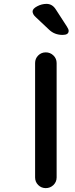

<svg xmlns="http://www.w3.org/2000/svg" viewBox="-20 -970 388 990"><path d="M161 -55Q161 -32 177 -16Q193 0 216 0Q239 0 255.5 -16Q272 -32 272 -55V-645Q272 -668 255.5 -684Q239 -700 216 -700Q193 -700 177 -684Q161 -668 161 -645ZM303 -790Q261 -790 233 -817L165 -881Q148 -896 148 -911Q148 -925 171.5 -937.5Q195 -950 220 -950Q250 -950 268 -921L325 -833Q334 -819 334 -811Q334 -790 303 -790Z"/></svg>

Font: Quicksand
Style: Bold
Weight: 700
Designer: Andrew Paglinawan
Foundry: Andrew Paglinawan
Version: 1.002